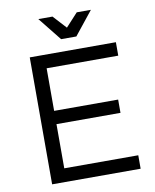

<svg xmlns="http://www.w3.org/2000/svg" viewBox="-96 -970 843 1043"><g transform="rotate(-10 325.5 -448.5)"><path d="M375 -768.1H291L188 -897H266.1L333 -824.2L399.9 -897H478ZM186 -74.2H594.2V0H106V-700.2H581.1V-626H186V-391.1H539.1V-317.9H186Z"/></g></svg>

Font: Montserrat-Arabic Light
Style: Regular
Weight: 300
Designer: Mohamed Gaber
Foundry: Kief Type Foundry
Version: Version 5.008;PS 005.008;hotconv 1.0.88;makeotf.lib2.5.64775